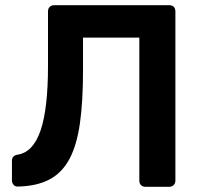

<svg xmlns="http://www.w3.org/2000/svg" viewBox="-20 -720 774 740"><path d="M541 0Q530 0 523.5 -6.5Q517 -13 517 -24V-575H300V-449Q300 -329 288 -244.5Q276 -160 247.5 -107Q219 -54 171 -28.5Q123 -3 51 -1Q40 0 33 -7Q26 -14 26 -25V-100Q26 -121 49 -124Q108 -134 136.5 -217.5Q165 -301 165 -467V-676Q165 -687 171.5 -693.5Q178 -700 189 -700H631Q656 -700 656 -675V-24Q656 -13 649 -6.5Q642 0 631 0Z"/></svg>

Font: Fz Rubik Med
Style: Regular
Weight: 500
Designer: Hubert and Fischer
Foundry: Hubert and Fischer
Version: Vit hóa bi FontZin.com